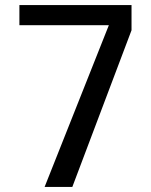

<svg xmlns="http://www.w3.org/2000/svg" viewBox="-20 -742 598 762"><path d="M267 0 502 -622V-722H57V-642H412L157 0Z"/></svg>

Font: Perun
Style: Regular
Weight: 400
Foundry: Copyright (c) Stefan Peev, Context Ltd, 2016
Version: Version 1.089